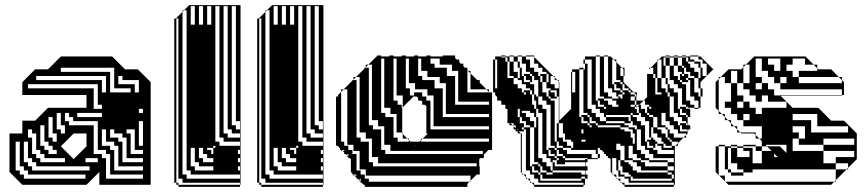

<svg xmlns="http://www.w3.org/2000/svg" viewBox="-20 -720 3377 748"><path d="M67 0 17 -50V-200H67V-250H117L167 -300H317V-350H67V-400L117 -450H167L217 -500H417L467 -450H517L567 -400V0H367V-50L317 0ZM393 -360V-424H121V-408H377V-360ZM505 -360H521V-408H457V-424H441V-392H505ZM489 -360V-376H425V-456H217V-440H409V-360ZM345 -376V-296H377V-312H361V-392H89V-376ZM537 -280V-296H521V-280ZM281 -280V-264H377V-280ZM233 -200V-232H217V-280H201V-216H217V-200ZM201 -168V-200H185V-264H169V-184H185V-168ZM317 -150V-200H267L217 -150L267 -100ZM201 -120V-136H185V-152H169V-168H153V-232H137V-152H153V-136H169V-120ZM537 -120V-136H505V-216H473V-200H489V-120ZM233 -88V-104H153V-120H137V-136H121V-200H105V-216H89V-184H105V-120H121V-104H137V-88ZM425 -216H409V-184H441V-168H457V-88H537V-104H473V-184H457V-200H425ZM361 -88V-104H313V-88ZM393 -216H377V-152H409V-136H425V-56H537V-72H441V-152H425V-168H393ZM329 -56V-72H121V-88H105V-104H89V-168H73V-88H89V-72H105V-56ZM537 -24V-40H409V-120H393V-136H361V-248H265V-264H249V-280H233V-248H249V-232H345V-120H377V-104H393V-24ZM313 -24V-40H89V-56H73V-72H57V-168H41V-56H57V-40H73V-24ZM537 -152V-248H521V-152Z M675 -616V-632H667V-616ZM723 -696V-624H739V-696ZM803 -696H787V-624H803ZM755 -696V-624H771V-696ZM915 -216V-248H899V-696H883V-232H899V-216ZM915 -184V-200H883V-216H867V-696H851V-200H867V-184ZM915 -152V-168H851V-184H835V-696H819V-168H835V-152ZM915 -88V-104H907V-88ZM771 -104V-88H811V-104H787V-120H771V-144H755V-104ZM915 -56V-72H907V-56ZM739 -72V-56H811V-72H755V-88H739V-144H723V-72ZM675 -40H667V-24H675ZM675 -600V-616H667V-600ZM675 -584V-600H667V-584ZM675 -568V-584H667V-568ZM675 -552V-568H667V-552ZM675 -536V-552H667V-536ZM675 -520V-536H667V-520ZM675 -504V-520H667V-504ZM675 -488V-504H667V-488ZM675 -472V-488H667V-472ZM675 -456V-472H667V-456ZM675 -440V-456H667V-440ZM675 -424V-440H667V-424ZM675 -408V-424H667V-408ZM675 -392V-408H667V-392ZM675 -376V-392H667V-376ZM675 -360V-376H667V-360ZM675 -344V-360H667V-344ZM675 -328V-344H667V-328ZM675 -312V-328H667V-312ZM675 -296V-312H667V-296ZM675 -280V-296H667V-280ZM675 -264V-280H667V-264ZM675 -248V-264H667V-248ZM675 -232V-248H667V-232ZM675 -216V-232H667V-216ZM803 -120H811V-144H819V-152H811V-144H787V-136H803ZM675 -200V-216H667V-200ZM675 -184V-200H667V-184ZM675 -168V-184H667V-168ZM675 -152V-168H667V-152ZM675 -136V-152H667V-136ZM675 -120V-136H667V-120ZM915 -120V-136H907V-120ZM675 -104V-120H667V-104ZM675 -88V-104H667V-88ZM675 -72V-88H667V-72ZM675 -56V-72H667V-56ZM675 -40V-56H667V-40ZM915 8H675V0H667V-8H659V-648H667V-632H675V-648H667V-650L691 -674V-680H697L691 -674V-40H707V-24H915V-40H723V-56H707V-680H697L717 -700H917V0H915V-8H691V-24H667V-8H675V0H915Z M998 -616V-632H990V-616ZM1046 -696V-624H1062V-696ZM1126 -696H1110V-624H1126ZM1078 -696V-624H1094V-696ZM1238 -216V-248H1222V-696H1206V-232H1222V-216ZM1238 -184V-200H1206V-216H1190V-696H1174V-200H1190V-184ZM1238 -152V-168H1174V-184H1158V-696H1142V-168H1158V-152ZM1238 -88V-104H1230V-88ZM1094 -104V-88H1134V-104H1110V-120H1094V-144H1078V-104ZM1238 -56V-72H1230V-56ZM1062 -72V-56H1134V-72H1078V-88H1062V-144H1046V-72ZM998 -40H990V-24H998ZM998 -600V-616H990V-600ZM998 -584V-600H990V-584ZM998 -568V-584H990V-568ZM998 -552V-568H990V-552ZM998 -536V-552H990V-536ZM998 -520V-536H990V-520ZM998 -504V-520H990V-504ZM998 -488V-504H990V-488ZM998 -472V-488H990V-472ZM998 -456V-472H990V-456ZM998 -440V-456H990V-440ZM998 -424V-440H990V-424ZM998 -408V-424H990V-408ZM998 -392V-408H990V-392ZM998 -376V-392H990V-376ZM998 -360V-376H990V-360ZM998 -344V-360H990V-344ZM998 -328V-344H990V-328ZM998 -312V-328H990V-312ZM998 -296V-312H990V-296ZM998 -280V-296H990V-280ZM998 -264V-280H990V-264ZM998 -248V-264H990V-248ZM998 -232V-248H990V-232ZM998 -216V-232H990V-216ZM1126 -120H1134V-144H1142V-152H1134V-144H1110V-136H1126ZM998 -200V-216H990V-200ZM998 -184V-200H990V-184ZM998 -168V-184H990V-168ZM998 -152V-168H990V-152ZM998 -136V-152H990V-136ZM998 -120V-136H990V-120ZM1238 -120V-136H1230V-120ZM998 -104V-120H990V-104ZM998 -88V-104H990V-88ZM998 -72V-88H990V-72ZM998 -56V-72H990V-56ZM998 -40V-56H990V-40ZM1238 8H998V0H990V-8H982V-648H990V-632H998V-648H990V-650L1014 -674V-680H1020L1014 -674V-40H1030V-24H1238V-40H1046V-56H1030V-680H1020L1040 -700H1240V0H1238V-8H1014V-24H990V-8H998V0H1238Z M1741 -468H1673V-456H1721V-444H1741ZM1765 -396V-420H1753V-396ZM1693 -420H1625V-408H1673V-396H1693ZM1717 -348V-372H1705V-348ZM1669 -324V-348H1625V-344H1641V-328H1657V-324ZM1669 -300V-324H1657V-300ZM1669 -276V-300H1657V-276ZM1669 -252V-276H1657V-252ZM1525 -252V-276H1481V-264H1513V-252ZM1669 -252H1657V-228H1669ZM1477 -204V-228H1433V-216H1465V-204ZM1885 -228H1657V-216H1885ZM1549 -300H1547L1549 -302V-324H1529V-312H1545V-300H1547V-204H1549V-198L1567 -180H1573V-174L1579 -168H1615L1621 -174V-180H1627L1621 -174V-168H1885V-180H1627L1647 -200H1641V-306L1635 -312H1625V-322L1623 -324H1621V-326L1619 -328H1609V-338L1603 -344H1593V-360H1625V-348H1645V-372H1577V-348H1593V-346L1577 -330V-328H1575L1549 -302ZM1529 -168H1573V-174L1567 -180H1529ZM1429 -156V-180H1385V-168H1417V-156ZM1321 -152H1337V-136H1353V-132H1357V-156H1321ZM1597 -150 1599 -152H1595ZM1321 -136H1311L1315 -132H1321ZM1861 -132H1481V-120H1861ZM1381 -108V-132H1353V-120H1369V-108ZM1837 -84H1433V-72H1837ZM1369 -40H1357L1361 -36H1369ZM1693 -492H1657V-472H1673V-468H1693ZM1621 -468V-492H1609V-468ZM1573 -468V-492H1561V-468ZM1525 -468V-492H1513V-468ZM1477 -468V-492H1465V-468ZM1621 -468H1609V-444H1621ZM1573 -444V-468H1561V-444ZM1525 -444V-468H1513V-444ZM1477 -444V-468H1465V-444ZM1813 -420V-434L1803 -444H1801V-420ZM1765 -420V-444H1721V-424H1753V-420ZM1645 -444H1609V-424H1625V-420H1645ZM1573 -420V-444H1561V-420ZM1525 -420V-444H1513V-420ZM1477 -420V-444H1465V-420ZM1429 -420V-444H1417V-420ZM1813 -396V-420H1801V-396ZM1573 -420H1561V-396H1573ZM1525 -396V-420H1513V-396ZM1477 -396V-420H1465V-396ZM1429 -396V-420H1417V-396ZM1813 -396H1801V-372H1813ZM1765 -372V-396H1753V-372ZM1717 -372V-396H1673V-376H1705V-372ZM1597 -396H1561V-376H1577V-372H1597ZM1525 -372V-396H1513V-372ZM1477 -372V-396H1465V-372ZM1429 -372V-396H1417V-372ZM1381 -372V-396H1369V-372ZM1801 -360H1885V-362L1875 -372H1801ZM1765 -348V-372H1753V-348ZM1525 -372H1513V-348H1525ZM1477 -348V-372H1465V-348ZM1429 -348V-372H1417V-348ZM1381 -348V-372H1369V-348ZM1765 -348H1753V-324H1765ZM1717 -324V-348H1705V-324ZM1549 -324V-348H1513V-328H1529V-324ZM1477 -324V-348H1465V-324ZM1429 -324V-348H1417V-324ZM1381 -324V-348H1369V-324ZM1625 -328H1621V-326L1623 -324H1625ZM1753 -312H1885V-324H1753ZM1717 -300V-324H1705V-300ZM1477 -324H1465V-300H1477ZM1429 -300V-324H1417V-300ZM1381 -300V-324H1369V-300ZM1717 -300H1705V-276H1717ZM1501 -300H1465V-280H1481V-276H1501ZM1429 -276V-300H1417V-276ZM1381 -276V-300H1369V-276ZM1705 -264H1885V-276H1705ZM1429 -276H1417V-252H1429ZM1381 -252V-276H1369V-252ZM1525 -228V-252H1513V-228ZM1453 -252H1417V-232H1433V-228H1453ZM1381 -228V-252H1369V-228ZM1525 -228H1513V-204H1525ZM1381 -228H1369V-204H1381ZM1547 -200V-204H1513V-184H1529V-180H1549V-198ZM1477 -180V-204H1465V-180ZM1405 -204H1369V-184H1385V-180H1405ZM1477 -180H1465V-156H1477ZM1501 -156H1465V-136H1481V-132H1501ZM1429 -132V-156H1417V-132ZM1429 -132H1417V-108H1429ZM1337 -120H1333V-114L1337 -110ZM1453 -108H1417V-88H1433V-84H1453ZM1381 -84V-108H1369V-84ZM1381 -84H1369V-60H1381ZM1405 -36V-60H1369V-56H1385V-40H1401V-36ZM1381 -396V-420H1367L1401 -454V-456H1403L1405 -458V-468H1415L1405 -458V-456H1417V-444H1429V-468H1415L1447 -500H1449V-504H1465V-500H1497V-504H1513V-500H1545V-504H1561V-500H1593V-504H1609V-500H1641V-504H1657V-500H1705V-504H1753V-494L1759 -488H1769V-478L1775 -472H1785V-462L1791 -456H1801V-446L1803 -444H1813V-434L1839 -408H1849V-398L1875 -372H1885V-362L1887 -360H1897V-136H1883L1865 -118V-104H1851L1847 -100V-72H1849V-40H1837L1813 -16V-12H1809L1813 -16V-36H1401V-24H1417V-12H1809L1801 -4V8H1401V0H1397L1389 -8H1385V-12H1381V-16L1373 -24H1369V-28L1361 -36H1357V-40H1353V-44L1347 -50V-100L1343 -104H1337V-108H1333V-114L1327 -120H1321V-126L1315 -132H1309V-136H1305V-142L1297 -150V-152H1289V-344H1297V-350L1309 -362V-372H1319L1309 -362V-168H1321V-156H1333V-372H1319L1353 -406V-408H1355L1357 -410V-420H1367L1357 -410V-408H1369V-396ZM1385 -24H1381V-16L1385 -12Z M1917 -440V-456H1909V-440ZM2733 -424V-472H2709V-456H2717V-424ZM2509 -456H2515L2509 -450ZM2629 -432H2637V-424H2629ZM2053 -400H2045V-408H2029V-424H2021V-432H2045V-424H2053V-408H2061V-424H2053V-432H2045V-440H2029V-472H2005V-456H2013V-424H2021V-400H2045V-392H2061V-352H2069V-344H2077V-408H2053ZM2157 -376V-402L2151 -408H2141V-418L2135 -424H2125V-392H2141V-376ZM2117 -368H2125V-360H2117ZM2221 -328H2209V-344H2221ZM2149 -336H2125V-344H2117V-360H2141V-344H2149ZM2573 -296H2541V-312H2525V-328H2557V-312H2573ZM2221 -296H2205L2209 -300V-312H2221ZM2477 -312V-318L2471 -312ZM2501 -304H2509V-296H2501ZM1981 -264V-272H1959V-296H1965V-272H1989V-248H1997V-240H2005V-232H1981V-240H1969L1977 -232H1981V-240H1989V-248H1965V-244L1959 -250V-272H1965V-264ZM2437 -240H2413V-248H2341V-264H2333V-280H2317V-296H2301V-312H2285V-488H2259V-500H2301V-328H2309V-304H2333V-296H2341V-264H2429V-248H2437ZM1981 -248H1965V-264H1981ZM2157 -232H2149V-240H2157ZM1989 -240H1997V-232H1989ZM1981 -232V-228L1989 -220V-232ZM2237 -200H2245V-168H2261V-176H2237V-184H2221V-200H2213V-208H2205V-216H2189V-240H2173V-264H2189V-240H2205V-232H2221V-216H2237ZM2541 -152V-160H2533V-152ZM2341 -144H2349V-136H2341ZM2317 -104H2309V-120H2301V-136H2205V-144H2173V-152H2157V-168H2149V-184H2173V-168H2189V-152H2205V-144H2213V-168H2205V-176H2181V-200H2173V-240H2157V-344H2149V-368H2125V-376H2109V-400H2093V-424H2085V-432H2109V-400H2117V-432H2109V-440H2093V-456H2077V-472H2061V-498L2059 -500H2029V-504H2061V-498L2135 -424H2141V-418L2151 -408H2157V-402L2159 -400V-250L2205 -296V-440H2209V-424H2221V-440H2209V-450H2237V-456H2253V-450H2237V-264H2245V-240H2269V-232H2277V-224H2285V-232H2277V-240H2301V-232H2309V-224H2397V-216H2413V-208H2437V-184H2445V-160H2453V-200H2445V-216H2429V-224H2397V-232H2309V-240H2301V-248H2277V-240H2269V-248H2253V-264H2245V-272H2269V-264H2277V-248H2285V-264H2277V-272H2269V-280H2253V-450H2259V-472H2253V-488H2259V-472H2269V-296H2285V-280H2301V-264H2317V-248H2341V-240H2413V-232H2429V-224H2453V-216H2461V-232H2445V-248H2437V-272H2341V-304H2333V-312H2317V-328H2309V-336H2333V-328H2349V-312H2365V-304H2389V-312H2381V-328H2365V-336H2333V-344H2317V-500H2301V-504H2317V-500H2333V-360H2349V-344H2365V-336H2389V-344H2381V-360H2365V-376H2349V-500H2333V-504H2349V-500H2359L2371 -488H2381V-478L2403 -456H2413V-440H2409V-450L2403 -456H2397V-424H2409V-400L2449 -360H2461V-344H2459V-350L2449 -360H2437V-368H2429V-376H2405V-368H2397V-376H2381V-392H2373V-400H2397V-392H2405V-376H2413V-392H2405V-400H2397V-408H2381V-478L2371 -488H2365V-392H2373V-368H2397V-360H2405V-352H2413V-360H2405V-368H2429V-360H2437V-352H2453V-344H2459V-328H2487L2477 -318V-296H2493V-280H2501V-272H2509V-264H2525V-272H2533V-280H2525V-288H2533V-280H2541V-264H2525V-272H2509V-280H2501V-296H2517V-304H2509V-312H2493V-328H2487L2501 -342V-432H2509V-424H2525V-416H2533V-352H2557V-360H2541V-416H2533V-432H2525V-456H2515L2541 -482V-488H2547L2541 -482V-416H2557V-376H2573V-360H2581V-344H2589V-360H2581V-392H2573V-416H2557V-488H2547L2559 -500H2573V-496H2589V-464H2605V-424H2621V-408H2629V-400H2637V-392H2653V-328H2669V-312H2685V-300H2661V-296H2669V-264H2659V-272H2653V-280H2637V-296H2629V-304H2653V-296H2659V-300H2661V-304H2653V-312H2637V-376H2621V-392H2605V-408H2581V-392H2589V-376H2605V-360H2621V-296H2629V-272H2653V-264H2659V-240H2661V-232H2669V-216H2661V-208H2659V-216H2637V-232H2629V-240H2653V-232H2659V-240H2653V-248H2637V-264H2621V-280H2605V-344H2589V-328H2581V-344H2589V-264H2605V-248H2621V-232H2629V-208H2659V-200L2653 -194V-184H2643L2653 -194V-200H2621V-216H2605V-232H2589V-248H2573V-280H2557V-232H2573V-224H2581V-216H2589V-200H2605V-184H2643L2621 -162V-152H2611L2621 -162V-168H2597V-176H2589V-184H2581V-216H2573V-224H2541V-264H2525V-224H2541V-216H2557V-200H2573V-184H2581V-176H2589V-168H2597V-152H2611L2609 -150V0H2605V-8H2429V-24H2413V-32H2389V-40H2413V-32H2437V-16H2597V-24H2445V-32H2437V-40H2429V-48H2405V-72H2397V-96H2389V-56H2397V-40H2389V-56H2381V-104H2365V-44L2369 -40H2381V-28L2385 -24H2397V-12L2401 -8H2413V0H2605V8H2413V0H2409L2401 -8H2397V-12L2385 -24H2381V-28L2369 -40H2365V-44L2359 -50V-100L2355 -104H2349V-110L2347 -112H2341V-118L2339 -120H2333V-126L2323 -136H2317V-142L2315 -144H2309V-120H2317ZM2469 -272H2445V-280H2437V-272H2445V-264H2461V-248H2477V-232H2493V-168H2501V-144H2525V-136H2541V-120H2605V-136H2557V-152H2533V-144H2525V-152H2509V-168H2501V-176H2517V-184H2509V-248H2493V-264H2477V-280H2469V-304H2463L2471 -312H2459V-328H2453V-344H2437V-336H2405V-352H2389V-344H2397V-336H2437V-328H2453V-312H2459V-304H2463L2459 -300V-304H2453V-312H2437V-304H2453V-296H2461V-280H2469ZM2157 -104H2181V-96H2259V-100H2269V-104H2181V-112H2173V-120H2149V-112H2141V-120H2125V-136H2149V-120H2157V-136H2149V-144H2141V-152H2125V-312H2109V-328H2093V-344H2077V-328H2069V-344H2077V-312H2093V-296H2109V-136H2117V-112H2141V-104H2149V-96H2157ZM2605 -88V-104H2525V-120H2509V-136H2493V-152H2477V-216H2461V-200H2453V-216H2461V-136H2477V-120H2493V-104H2509V-96H2581V-88ZM2445 -152H2429V-104H2445V-96H2477V-88H2493V-72H2581V-56H2605V-72H2581V-88H2509V-96H2477V-104H2461V-120H2445ZM2309 -208V-216H2381V-200H2397V-184H2405V-176H2413V-168H2429V-160H2445V-152H2429V-160H2397V-168H2381V-184H2365V-200H2261V-184H2349V-168H2365V-160H2381V-136H2397V-96H2413V-88H2429V-80H2437V-72H2445V-56H2461V-48H2581V-40H2597V-24H2605V-40H2597V-48H2581V-56H2477V-72H2461V-88H2445V-96H2413V-152H2397V-160H2381V-152H2365V-160H2341V-176H2261V-184H2253V-216H2245V-200H2253V-216H2261V-200H2269V-216H2261V-224H2277V-208ZM2181 -80H2149V-96H2133V-88H2141V-72H2133V-88H2125V-104H2109V-120H2093V-280H2069V-264H2077V-104H2093V-88H2109V-72H2125V-56H2133V-48H2245V-40H2259V-56H2133V-72H2259V-88H2181ZM2069 -224V-264H2061V-280H2045V-288H2013V-280H2005V-296H1997V-264H2005V-240H2021V-224H2045V-72H2053V-48H2077V-40H2085V-16H2245V-24H2093V-40H2085V-48H2109V-40H2133V-48H2109V-56H2085V-48H2077V-56H2061V-72H2053V-80H2077V-72H2085V-56H2093V-72H2085V-80H2077V-88H2061V-224H2045V-232H2029V-248H2013V-264H2005V-280H2029V-264H2045V-248H2061V-224ZM2221 -408V-424H2209V-408ZM1917 -456V-472H1909V-456ZM2581 -416V-408H2589V-464H2573V-496H2565V-464H2573V-416ZM1917 -424V-440H1909V-424ZM2413 -424H2409V-440H2413ZM2525 -424V-432H2509V-424ZM1917 -408V-424H1909V-408ZM1917 -392V-408H1909V-392ZM2221 -392V-408H2209V-392ZM1917 -392H1909V-376H1917ZM2221 -376V-392H2209V-376ZM2221 -360V-376H2209V-360ZM2717 -360H2709V-376H2701V-416H2685V-424H2669V-440H2653V-456H2645V-464H2637V-496H2621V-500H2605V-504H2621V-500H2637V-496H2653V-480H2661V-472H2669V-456H2685V-440H2701V-416H2709V-456H2701V-472H2685V-480H2661V-496H2653V-500H2637V-504H2653V-500H2669V-488H2685V-480H2709V-472H2717V-488H2701V-500H2669V-504H2701V-500H2709L2759 -450L2709 -400V-376H2717ZM2221 -344H2209V-360H2221ZM2717 -344H2709V-360H2717ZM2573 -280H2557V-288H2533V-304H2517V-328H2509V-336H2501V-342L2509 -350V-336H2517V-328H2541V-344H2533V-352H2557V-344H2573V-328H2581V-288H2573V-296H2557V-288H2573ZM2221 -312H2209V-328H2221ZM2013 -312H2005V-328H2013ZM2013 -296H2005V-312H2013ZM2701 -296H2685V-300H2701V-328H2685V-344H2669V-408H2661V-416H2653V-408H2661V-400H2637V-408H2629V-424H2645V-432H2637V-440H2621V-464H2605V-496H2589V-500H2573V-504H2589V-500H2605V-496H2621V-464H2637V-456H2645V-432H2661V-416H2685V-360H2701V-344H2709V-300H2701ZM2013 -296H1997V-328H1981V-336H1957V-360H1949V-392H1933V-400H1925V-496H1933V-400H1957V-408H1949V-416H1957V-408H1965V-376H1981V-368H1989V-360H1997V-344H1989V-360H1981V-368H1957V-360H1965V-344H1981V-336H1989V-344H2005V-328H2013V-344H2005V-352H2021V-304H2029V-296H2045V-288H2013ZM1989 -272H1981V-304H1957V-302L1949 -310V-312H1947L1933 -326V-328H1931L1917 -342V-360H1909V-376H1933V-344H1949V-328H1965V-312H1981V-304H1989ZM2221 -296V-248H2237V-240H2245V-232H2253V-216H2245V-232H2237V-240H2205V-296ZM2157 -216H2149V-232H2157ZM2157 -200H2149V-216H2157ZM1997 -216H1993L1997 -212ZM2157 -200V-184H2149V-200ZM2597 -144V-152H2573V-160H2565V-168H2557V-184H2541V-200H2525V-224H2517V-184H2525V-176H2533V-168H2541V-160H2565V-144ZM2373 -112V-120H2365V-136H2341V-120H2349V-112ZM2117 -144V-136H2141V-144ZM2059 0 2051 -8H2045V-14L2035 -24H2029V-30L2019 -40H2013V-46L2009 -50V-200H1997V-208H1989V-216H1981V-228L1977 -232H1965V-240H1957V-296H1949V-310L1947 -312H1933V-326L1931 -328H1917V-342L1909 -350V-360H1901V-488H1909V-472H1917V-488H1909V-500H1933V-496H1949V-480H1957V-416H1981V-392H1997V-376H2013V-360H2021V-352H2029V-360H2021V-368H2045V-352H2053V-312H2061V-296H2069V-280H2077V-296H2069V-328H2061V-352H2053V-368H2045V-376H2029V-392H2013V-408H1997V-416H1981V-424H1965V-480H1957V-496H1949V-500H1933V-504H1949V-500H1965V-480H1981V-440H1997V-416H2005V-456H1997V-480H1981V-500H1965V-504H1981V-500H1997V-480H2005V-472H2013V-500H1997V-504H2013V-500H2029V-488H2045V-456H2061V-440H2077V-424H2085V-400H2093V-360H2109V-344H2117V-336H2125V-328H2141V-168H2149V-144H2173V-136H2189V-120H2285V-104H2309V-100H2269V-88H2261V-72H2269V-56H2261V-40H2269V-24H2259V-32H2245V-24H2259V0H2253V-8H2077V-24H2061V-40H2045V-56H2029V-216H2021V-224H2013V-216H2021V-208H2001L2009 -200H2013V-46L2019 -40H2029V-30L2035 -24H2045V-14L2051 -8H2061V0H2253V8H2061V0ZM2149 -112V-104H2173V-112ZM2245 -144V-152H2317V-144H2341V-152H2333V-160H2341V-152H2349V-144H2373V-120H2381V-104H2355L2349 -110V-112H2347L2341 -118V-120H2339L2333 -126V-136H2323L2317 -142V-144H2315L2309 -150V-144Z M2852 -396V-444H2828V-396ZM3092 -396H3260V-408L3248 -420H3092V-444H3164V-454L3150 -468H3116V-492H3068V-468H3044V-444H3068V-420H3092ZM2948 -372V-396H2924V-372ZM2948 -324H2924V-348H2900V-372H2876V-396H2852V-348H2876V-324H2900V-300H2924V-276H2948V-300H3044V-324H2972V-348H2948ZM3284 -204V-228H3164V-276H3068V-252H3140V-204ZM3092 -180H3116V-228H3068V-204H3092ZM3308 -156V-180H3188V-156ZM2968 -150H2948V-132H2986L2968 -150H3018L3044 -124V-156H2962ZM2900 -144V-150H2876V-144ZM2996 -108H3010L2996 -122ZM2912 -48H2876V-60H2852V-84H2828V-144H2816V-60H2828V-48H2876V-36H2828V-48H2816V-60H2804V-150H2828V-156H2852V-150H2828V-144H2852V-108H2900V-132H2876V-144H2852V-150H2876V-156H2924V-150H2900V-144H2912V-132H2924V-150H2948V-170L2938 -180H2924V-194L2918 -200H2868L2864 -204H2852V-216L2840 -228H2828V-240L2816 -252H2804V-264L2792 -276H2780V-288L2768 -300V-400L2780 -412V-420H2788L2780 -412V-288L2792 -276H2804V-264L2816 -252H2828V-240L2840 -228H2852V-216L2864 -204H2924V-194L2938 -180H2948V-228H2876V-252H2852V-276H2828V-300H2804V-324H2828V-396H2804V-420H2788L2818 -450H2868L2876 -458V-468H2886L2876 -458V-396H2900V-468H2886L2918 -500H3118L3150 -468H3164V-454L3168 -450H3218L3248 -420H3260V-408L3268 -400V-350H3260V-348H3020L3018 -350H3260V-372H3020V-396H2996V-420H2972V-444H2948V-492H2924V-420H2948V-396H2972V-372H2996V-348H3020L3068 -300H3168L3218 -250H3268L3318 -200V-100L3284 -66V-60H3278L3284 -66V-84H3236V-108H3308V-132H3188V-156H3092V-180H3068V-132H3188V-84H3236V-60H3278L3236 -18V-12H3230L3236 -18V-60H2912ZM2972 -492V-468H2996V-444H3020V-492ZM3020 -420V-396H3044V-420ZM2876 -300V-324H2852V-300ZM2876 -276V-252H2900V-276ZM2948 -108H2912V-84H2948ZM2948 -132H2912V-108H2948ZM2804 -36V-14L2806 -12H3230L3218 0H2818L2806 -12H2804V-14L2782 -36H2780V-38L2768 -50V-150H2780V-156H2804V-150H2780V-38L2782 -36Z"/></svg>

Font: Rubik Broken Fax
Style: Regular
Weight: 400
Designer: Hubert and Fischer, NaN
Foundry: Hubert and Fischer, NaN
Version: Version 2.201